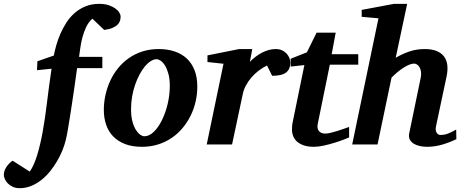

<svg xmlns="http://www.w3.org/2000/svg" viewBox="-150 -757 2413 1006"><path d="M481.9 -669.9Q481.9 -658.7 478.5 -647.7Q475.1 -636.7 465.6 -627.4Q456.1 -618.2 439.2 -610.8Q422.4 -603.5 396 -600.1L334 -659.2Q313.5 -641.1 301 -614.3Q288.6 -587.4 281.2 -558.8Q273.9 -530.3 270.5 -503.7Q267.1 -477.1 264.2 -459H386.2V-399.9H253.9Q252 -385.7 248 -357.7Q244.1 -329.6 239 -293.7Q233.9 -257.8 227.8 -217.8Q221.7 -177.7 215.8 -140.6Q210 -103.5 204.6 -72.5Q199.2 -41.5 194.8 -23.9Q188.5 2.4 176.8 31.5Q165 60.5 148.4 88.6Q131.8 116.7 111.1 142.1Q90.3 167.5 65.7 186.8Q41 206.1 12.7 217.5Q-15.6 229 -46.9 229Q-68.4 229 -84 221.4Q-99.6 213.9 -109.9 203.1Q-120.1 192.4 -125 180.2Q-129.9 168 -129.9 159.2Q-129.9 139.2 -117.2 119.1Q-104.5 99.1 -84 85L5.9 142.1Q17.6 125.5 27.3 103.3Q37.1 81.1 45.2 54.4Q53.2 27.8 60.3 -2.2Q67.4 -32.2 73.2 -64Q85.9 -133.3 95.9 -217.3Q106 -301.3 120.1 -397L43.9 -389.2L45.9 -436L131.8 -465.8Q136.7 -490.7 145 -520.3Q153.3 -549.8 166.5 -580.1Q179.7 -610.4 197.8 -638.4Q215.8 -666.5 240.7 -688.5Q265.6 -710.4 297.6 -723.6Q329.6 -736.8 370.1 -736.8Q397.9 -736.8 418.7 -730Q439.5 -723.1 453.6 -713.1Q467.8 -703.1 474.9 -691.4Q481.9 -679.7 481.9 -669.9Z M739.7 -307.1Q739.7 -343.8 732.4 -370.1Q725.1 -396.5 714.6 -413.6Q704.1 -430.7 692.1 -438.7Q680.2 -446.8 670.9 -446.8Q655.8 -446.8 639.9 -436.8Q624 -426.8 609.1 -408.9Q594.2 -391.1 581.1 -366.5Q567.9 -341.8 557.9 -312.7Q547.9 -283.7 542.2 -251.2Q536.6 -218.8 536.6 -185.1Q536.6 -146.5 544.2 -119.4Q551.8 -92.3 562.7 -75.4Q573.7 -58.6 585.4 -50.8Q597.2 -43 606 -43Q632.3 -43 656.5 -66.9Q680.7 -90.8 699.2 -128.9Q717.8 -167 728.8 -213.9Q739.7 -260.7 739.7 -307.1ZM883.8 -303.2Q883.8 -263.7 875 -225.1Q866.2 -186.5 849.1 -151.6Q832 -116.7 807.1 -86.7Q782.2 -56.6 750 -34.7Q717.8 -12.7 678.5 -0.2Q639.2 12.2 593.8 12.2Q542.5 12.2 504.9 -2.4Q467.3 -17.1 442.6 -42.7Q418 -68.4 406 -103.8Q394 -139.2 394 -181.2Q394 -220.2 402.6 -259Q411.1 -297.9 427.5 -333.5Q443.8 -369.1 468.3 -399.4Q492.7 -429.7 524.7 -452.1Q556.6 -474.6 595.9 -487.3Q635.3 -500 681.6 -500Q727.5 -500 764.9 -487.5Q802.2 -475.1 828.6 -450.4Q855 -425.8 869.4 -388.9Q883.8 -352.1 883.8 -303.2Z M1371.1 -429.2Q1371.1 -394.5 1349.1 -377.2Q1327.1 -359.9 1275.9 -359.9L1249 -414.1Q1225.6 -402.3 1204.3 -386Q1183.1 -369.6 1166.5 -350.1Q1149.9 -330.6 1138.2 -308.6Q1126.5 -286.6 1122.1 -264.2L1065.9 0H933.1L1021 -422.9L937 -432.1V-466.8L1103 -500H1171.9L1159.2 -433.1Q1172.4 -446.8 1188.2 -459Q1204.1 -471.2 1221.7 -480.5Q1239.3 -489.7 1257.8 -494.9Q1276.4 -500 1294.9 -500Q1314.5 -500 1328.9 -492.9Q1343.3 -485.8 1352.5 -475.3Q1361.8 -464.8 1366.5 -452.4Q1371.1 -439.9 1371.1 -429.2Z M1578.1 -418 1515.1 -108.9Q1509.8 -85.4 1520.3 -71.3Q1530.8 -57.1 1554.2 -57.1Q1565.9 -57.1 1582.3 -61Q1598.6 -64.9 1616.2 -70.3Q1633.8 -75.7 1650.4 -81.8Q1667 -87.9 1679.2 -91.8V-37.1Q1670.9 -33.2 1649.9 -25.1Q1628.9 -17.1 1602.1 -8.8Q1575.2 -0.5 1546.4 5.9Q1517.6 12.2 1494.1 12.2Q1465.3 12.2 1443.8 5.4Q1422.4 -1.5 1408.2 -13.4Q1394 -25.4 1387 -42Q1379.9 -58.6 1379.9 -78.1Q1379.9 -87.9 1380.6 -97.7Q1381.3 -107.4 1383.8 -118.2L1444.8 -416L1373 -408.2V-449.2L1458 -482.9L1508.8 -585.9H1608.9L1587.9 -473.1H1727.1V-418Z M2241.2 -27.8Q2203.6 -9.8 2165.3 1.2Q2127 12.2 2087.4 12.2Q2069.8 12.2 2051.5 8.5Q2033.2 4.9 2019 -3.4Q2004.9 -11.7 1997.6 -25.1Q1990.2 -38.6 1994.1 -58.1L2054.2 -349.1Q2058.1 -367.2 2055.9 -381.1Q2053.7 -395 2048.3 -404.5Q2043 -414.1 2035.2 -418.9Q2027.3 -423.8 2020 -423.8Q2008.8 -423.8 1994.6 -418.2Q1980.5 -412.6 1964.8 -402.6Q1949.2 -392.6 1932.9 -379.2Q1916.5 -365.7 1901.4 -350.1L1828.1 0H1695.3L1833 -661.1L1745.1 -668.9V-705.1L1914.1 -736.8H1983.4L1923.3 -454.1Q1953.6 -472.7 1992.2 -486.3Q2030.8 -500 2075.2 -500Q2112.8 -500 2137.7 -489.7Q2162.6 -479.5 2176.5 -460.9Q2190.4 -442.4 2193.6 -416.3Q2196.8 -390.1 2190.4 -358.9L2134.3 -94.2Q2131.8 -81.5 2133.5 -73.2Q2135.3 -64.9 2139.2 -59.6Q2143.1 -54.2 2147.9 -52Q2152.8 -49.8 2157.2 -49.8Q2179.2 -49.8 2198.5 -57.6Q2217.8 -65.4 2240.2 -78.1Z"/></svg>

Font: Charis SIL CyrE
Style: Bold Italic
Weight: 700
Italic angle: -11°
Foundry: SIL International
Version: Version 5.000